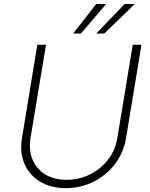

<svg xmlns="http://www.w3.org/2000/svg" viewBox="-20 -958 771 990"><path d="M664.6 -727.5H709.5L629.9 -246.1Q617.7 -171.9 573.7 -113.5Q529.8 -55.2 463.6 -21.7Q397.5 11.7 318.8 12.2Q241.2 11.7 186 -22Q130.9 -55.7 106 -113.8Q81.1 -171.9 93.3 -246.1L172.4 -727.5H217.3L137.7 -248.5Q127.4 -185.5 147.2 -136.5Q167 -87.4 212.2 -59.3Q257.3 -31.2 323.2 -30.8Q389.6 -31.2 445.3 -59.3Q501 -87.4 538.3 -136.5Q575.7 -185.5 585.4 -248.5ZM476.1 -785.2 623 -937.5H675.3L517.6 -785.2ZM357.4 -785.2 476.1 -937.5H527.3L397.5 -785.2Z"/></svg>

Font: Inter Tight ExtraLight
Style: Italic
Weight: 250
Italic angle: -9.39999°
Designer: Rasmus Andersson
Foundry: rsms
Version: Version 3.004